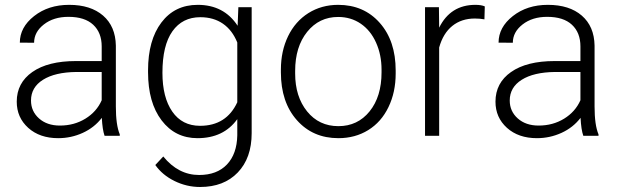

<svg xmlns="http://www.w3.org/2000/svg" viewBox="-20 -558 2543 789"><path d="M409.7 0Q400.9 -24.9 398.4 -73.7Q367.7 -33.7 320.1 -12Q272.5 9.8 219.2 9.8Q143.1 9.8 95.9 -32.7Q48.8 -75.2 48.8 -140.1Q48.8 -217.3 113 -262.2Q177.2 -307.1 292 -307.1H397.9V-367.2Q397.9 -423.8 363 -456.3Q328.1 -488.8 261.2 -488.8Q200.2 -488.8 160.2 -457.5Q120.1 -426.3 120.1 -382.3L61.5 -382.8Q61.5 -445.8 120.1 -491.9Q178.7 -538.1 264.2 -538.1Q352.5 -538.1 403.6 -493.9Q454.6 -449.7 456.1 -370.6V-120.6Q456.1 -43.9 472.2 -5.9V0ZM226.1 -42Q284.7 -42 330.8 -70.3Q377 -98.6 397.9 -146V-262.2H293.5Q206.1 -261.2 156.7 -230.2Q107.4 -199.2 107.4 -145Q107.4 -100.6 140.4 -71.3Q173.3 -42 226.1 -42Z M588.4 -269Q588.4 -393.1 643.3 -465.6Q698.2 -538.1 792.5 -538.1Q900.4 -538.1 956.5 -452.1L959.5 -528.3H1014.2V-10.7Q1014.2 91.3 957 150.9Q899.9 210.4 802.2 210.4Q747.1 210.4 697 185.8Q647 161.1 618.2 120.1L650.9 85Q712.9 161.1 798.3 161.1Q871.6 161.1 912.6 117.9Q953.6 74.7 955.1 -2V-68.4Q898.9 9.8 791.5 9.8Q699.7 9.8 644 -63.5Q588.4 -136.7 588.4 -261.2ZM647.5 -258.8Q647.5 -157.7 688 -99.4Q728.5 -41 802.2 -41Q910.2 -41 955.1 -137.7V-383.3Q934.6 -434.1 896 -460.7Q857.4 -487.3 803.2 -487.3Q729.5 -487.3 688.5 -429.4Q647.5 -371.6 647.5 -258.8Z M1134.3 -272Q1134.3 -348.1 1163.8 -409.2Q1193.4 -470.2 1247.3 -504.2Q1301.3 -538.1 1369.6 -538.1Q1475.1 -538.1 1540.5 -464.1Q1606 -390.1 1606 -268.1V-255.9Q1606 -179.2 1576.4 -117.9Q1546.9 -56.6 1493.2 -23.4Q1439.5 9.8 1370.6 9.8Q1265.6 9.8 1200 -64.2Q1134.3 -138.2 1134.3 -260.3ZM1192.9 -255.9Q1192.9 -161.1 1241.9 -100.3Q1291 -39.6 1370.6 -39.6Q1449.7 -39.6 1498.8 -100.3Q1547.9 -161.1 1547.9 -260.7V-272Q1547.9 -332.5 1525.4 -382.8Q1502.9 -433.1 1462.4 -460.7Q1421.9 -488.3 1369.6 -488.3Q1291.5 -488.3 1242.2 -427Q1192.9 -365.7 1192.9 -266.6Z M1970.7 -478.5Q1952.1 -481.9 1931.2 -481.9Q1876.5 -481.9 1838.6 -451.4Q1800.8 -420.9 1784.7 -362.8V0H1726.6V-528.3H1783.7L1784.7 -444.3Q1831.1 -538.1 1933.6 -538.1Q1958 -538.1 1972.2 -531.7Z M2377 0Q2368.2 -24.9 2365.7 -73.7Q2335 -33.7 2287.4 -12Q2239.7 9.8 2186.5 9.8Q2110.4 9.8 2063.2 -32.7Q2016.1 -75.2 2016.1 -140.1Q2016.1 -217.3 2080.3 -262.2Q2144.5 -307.1 2259.3 -307.1H2365.2V-367.2Q2365.2 -423.8 2330.3 -456.3Q2295.4 -488.8 2228.5 -488.8Q2167.5 -488.8 2127.4 -457.5Q2087.4 -426.3 2087.4 -382.3L2028.8 -382.8Q2028.8 -445.8 2087.4 -491.9Q2146 -538.1 2231.4 -538.1Q2319.8 -538.1 2370.8 -493.9Q2421.9 -449.7 2423.3 -370.6V-120.6Q2423.3 -43.9 2439.5 -5.9V0ZM2193.4 -42Q2252 -42 2298.1 -70.3Q2344.2 -98.6 2365.2 -146V-262.2H2260.7Q2173.3 -261.2 2124 -230.2Q2074.7 -199.2 2074.7 -145Q2074.7 -100.6 2107.7 -71.3Q2140.6 -42 2193.4 -42Z"/></svg>

Font: Shabnam Thin FD
Style: Thin-FD
Weight: 100
Foundry: DejaVu fonts team - Redesigned by Saber Rastikerdar - Based on Vazir font
Version: Version 5.0.0